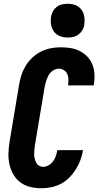

<svg xmlns="http://www.w3.org/2000/svg" viewBox="-20 -995 540 1023"><path d="M201 8Q170 8 141 1Q112 -6 89 -23Q66 -40 51.5 -65Q37 -90 30.5 -118.5Q24 -147 25 -178Q26 -209 31 -240L82 -545Q86 -570 94.5 -596Q103 -622 117.5 -645.5Q132 -669 153 -688.5Q174 -708 199 -720.5Q224 -733 250.5 -738Q277 -743 303 -743Q330 -743 355.5 -739Q381 -735 404 -723.5Q427 -712 444.5 -694Q462 -676 471.5 -653Q481 -630 483 -603.5Q485 -577 481 -550L479 -540H342L343 -544Q345 -559 344.5 -574Q344 -589 338 -601.5Q332 -614 320 -621.5Q308 -629 293 -629Q282 -629 271 -624Q260 -619 251.5 -610.5Q243 -602 237.5 -591.5Q232 -581 228 -570Q224 -559 221.5 -548Q219 -537 217 -526L166 -221Q164 -209 163 -196.5Q162 -184 162 -172.5Q162 -161 165 -149.5Q168 -138 173 -128Q178 -118 188 -112Q198 -106 210 -106Q225 -106 239.5 -114.5Q254 -123 263.5 -136.5Q273 -150 278 -165Q283 -180 285 -195H422V-194Q418 -168 408.5 -142.5Q399 -117 384.5 -93.5Q370 -70 350 -49.5Q330 -29 305 -16Q280 -3 253.5 2.5Q227 8 201 8ZM341 -795Q327 -795 313 -798Q299 -801 287 -808.5Q275 -816 267.5 -826.5Q260 -837 255.5 -850.5Q251 -864 250.5 -878Q250 -892 252 -907Q255 -922 262.5 -935.5Q270 -949 282.5 -958.5Q295 -968 310.5 -971.5Q326 -975 341 -975Q355 -975 369 -972Q383 -969 394.5 -961.5Q406 -954 414 -943.5Q422 -933 426 -919.5Q430 -906 430.5 -892Q431 -878 429 -863Q427 -848 419 -834.5Q411 -821 398.5 -811.5Q386 -802 371 -798.5Q356 -795 341 -795Z"/></svg>

Font: Iosevka Heavy Oblique
Style: Regular
Weight: 900
Italic angle: -9°
Monospace: yes
Designer: Belleve Invis
Foundry: Belleve Invis
Version: Version 32.5.0; ttfautohint (v1.8.4)